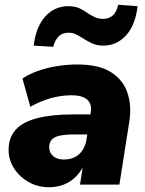

<svg xmlns="http://www.w3.org/2000/svg" viewBox="-20 -773 608 804"><path d="M185 11Q138 11 99.5 -11Q61 -33 38.5 -68.5Q16 -104 16 -145Q16 -197 46 -230Q76 -263 137 -278.5Q198 -294 291 -294H370L356 -210H291Q254 -210 230.5 -205Q207 -200 196.5 -188Q186 -176 186 -157Q186 -133 203 -119Q220 -105 247 -105Q274 -105 293.5 -115Q313 -125 325.5 -144Q338 -163 342 -188L360 -303Q366 -336 346 -355Q326 -374 279 -374Q236 -374 193 -362Q150 -350 107 -326L74 -444Q100 -462 137.5 -475.5Q175 -489 218 -496Q261 -503 304 -503Q395 -503 446 -470Q497 -437 514.5 -382Q532 -327 521 -261L480 0H315L330 -96H338Q323 -59 299.5 -35Q276 -11 247 0Q218 11 185 11ZM203 -577 121 -582Q131 -662 170 -704.5Q209 -747 266 -747Q295 -747 314.5 -737.5Q334 -728 350 -716Q364 -707 378.5 -700.5Q393 -694 411 -694Q437 -694 452.5 -708.5Q468 -723 475 -753L556 -747Q547 -668 508 -625Q469 -582 412 -582Q384 -582 363 -592.5Q342 -603 325 -614Q311 -623 297.5 -629.5Q284 -636 267 -636Q242 -636 226.5 -621.5Q211 -607 203 -577Z"/></svg>

Font: Nunito Sans 12pt Black
Style: Italic
Weight: 900
Italic angle: -9°
Designer: Vernon Adams
Foundry: Vernon Adams
Version: Version 3.101;gftools[0.9.27]